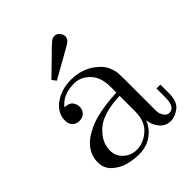

<svg xmlns="http://www.w3.org/2000/svg" viewBox="-186 -751 872 872"><g transform="rotate(-45 250.0 -315.5)"><path d="M158 -510Q185 -536 224 -574Q272 -622 284.5 -632Q297 -642 308 -642Q323 -642 333 -630Q343 -618 343 -605Q343 -599 341 -594.5Q339 -590 336.5 -586.5Q334 -583 329.5 -579.5Q325 -576 322.5 -574.5Q320 -573 314.5 -570Q309 -567 308 -566Q177 -492 173 -490ZM42 -95Q42 -180 142 -225Q202 -254 326 -261V-298Q326 -360 293.5 -393Q261 -426 220 -426Q147 -426 112 -380Q142 -379 152.5 -364Q163 -349 163 -334Q163 -314 150.5 -301Q138 -288 117 -288Q97 -288 84 -300.5Q71 -313 71 -335Q71 -384 115 -416Q159 -448 222 -448Q304 -448 359 -393Q376 -376 384.5 -354Q393 -332 394 -317.5Q395 -303 395 -275V-75Q395 -69 397 -59.5Q399 -50 408 -37.5Q417 -25 432 -25Q468 -25 468 -89V-145H493V-89Q493 -36 465 -15Q437 6 411 6Q378 6 357 -18.5Q336 -43 333 -76Q318 -38 283.5 -13.5Q249 11 202 11Q166 11 132 2Q98 -7 70 -32Q42 -57 42 -95ZM119 -96Q119 -59 145.5 -35Q172 -11 209 -11Q251 -11 288.5 -43.5Q326 -76 326 -140V-240Q215 -236 167 -192Q119 -148 119 -96Z"/></g></svg>

Font: CMU Serif
Style: Roman
Weight: 500
Version: Version 0.7.0